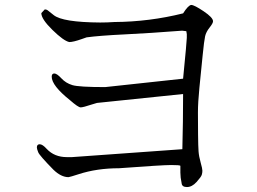

<svg xmlns="http://www.w3.org/2000/svg" viewBox="-20 -746 1040 776"><path d="M271 -111 717 -143Q720 -254 720 -366L372 -330L352 -324Q316 -312 306 -312Q296 -312 263 -341Q189 -400 189 -436Q189 -449 199.5 -449Q210 -449 228 -429.5Q246 -410 272.5 -402Q299 -394 405 -394L720 -428Q735 -580 735 -593V-608L733 -620L716 -622Q587 -612 484 -607Q381 -602 330 -595L310 -588Q276 -576 260 -576Q237 -581 192 -625Q147 -669 147 -693L161 -708Q168 -708 172.5 -704.5Q177 -701 197 -685Q233 -656 385 -655Q413 -655 442 -657Q584 -658 720 -692Q741 -725 753 -726Q765 -726 803 -700.5Q841 -675 841 -660Q841 -652 827 -634.5Q813 -617 809 -599.5Q805 -582 799 -522L786 -392Q780 -332 780 -291.5Q780 -251 780.5 -202.5Q781 -154 782.5 -134Q784 -114 791 -89Q798 -64 798 -56Q798 -48 795.5 -39.5Q793 -31 774.5 -10.5Q756 10 735.5 10Q715 10 714 -6Q709 -29 709 -48V-76Q707 -79 671.5 -79Q636 -79 461 -66Q372 -66 298 -42Q264 -31 257 -30Q227 -30 196 -60Q140 -117 134.5 -130.5Q129 -144 129 -150Q129 -163 140.5 -163Q152 -163 169 -144Q200 -111 250 -111Z"/></svg>

Font: Sawarabi Mincho
Style: Regular
Weight: 400
Version: Version 1.00